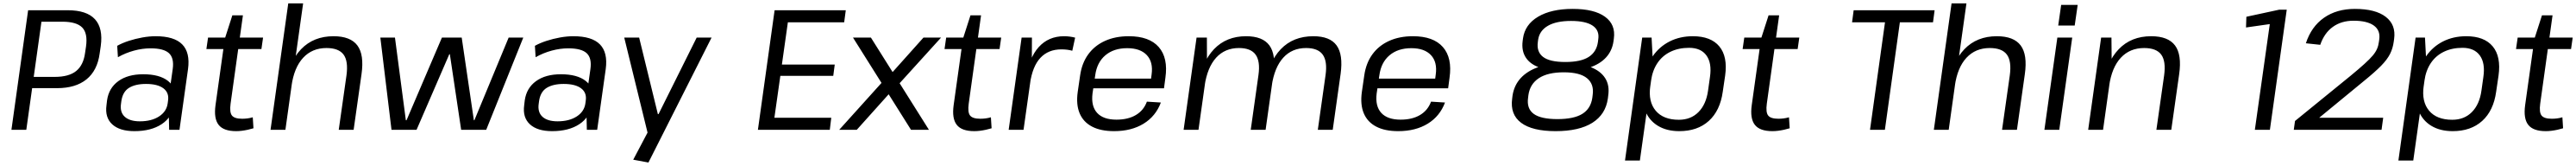

<svg xmlns="http://www.w3.org/2000/svg" viewBox="-20 -760 15122 972"><path d="M145.1 -700H377.9Q489 -700 537.4 -647.4Q585.8 -594.7 571.5 -490.7L565 -446.4Q551.5 -346.9 487.7 -295.3Q423.8 -243.8 314.2 -243.8H163.8L173.4 -309.8H301.4Q384.9 -309.8 427.5 -344.5Q470.1 -379.1 479.5 -451L484.8 -486.7Q496 -564.6 462.8 -598.8Q429.6 -632.9 345.9 -632.9H202.4L226.6 -656.2L134.4 0H47.1Z M968.8 -179.4 993.9 -355.8Q1002.8 -419.8 972.1 -448.4Q941.3 -477 864.3 -477Q815.8 -477 766.3 -463.5Q716.8 -450.1 672.2 -425L668 -491.8Q697.9 -508.4 736.3 -520.8Q774.6 -533.2 815.8 -540.6Q857 -547.9 893.7 -547.9Q1002.8 -547.9 1049.8 -500Q1096.8 -452.1 1083.8 -355.8L1033.6 0H972.9ZM768.9 7.9Q682.4 7.9 638.7 -32.1Q595.1 -72.2 605.1 -144.1L608.4 -172.3Q618.6 -244.3 674.4 -284.8Q730.2 -325.2 820.6 -325.2Q915.8 -325.2 965.6 -286.6Q1015.5 -247.9 1005.4 -176.8L1001 -146.8Q991 -73.8 929 -33Q867.1 7.9 768.9 7.9ZM800.9 -49.6Q869.4 -49.6 913.8 -78.3Q958.2 -107.1 964.5 -155.7L966.4 -170.2Q973.6 -216.9 939.4 -242.7Q905.3 -268.5 836.9 -268.5Q774 -268.5 736.8 -245.2Q699.5 -221.9 692.1 -165.8L690.4 -153Q683 -103 712.4 -76.3Q741.8 -49.6 800.9 -49.6Z M1366.4 7.9Q1292.2 7.9 1263.3 -29.1Q1234.3 -66.1 1245.1 -144.3L1299.8 -533.6L1343.9 -670.2H1406L1333.6 -153.1Q1326.6 -102.1 1341.7 -83.4Q1356.7 -64.7 1401.7 -64.7Q1417 -64.7 1432.1 -66.6Q1447.2 -68.4 1463.8 -73.2L1467.9 -8.9Q1452.2 -4.2 1434.8 -0.3Q1417.5 3.5 1400.1 5.7Q1382.7 7.9 1366.4 7.9ZM1201.3 -540H1524.3L1514.6 -472.9H1191.6Z M2013.9 -318.5Q2025.3 -402.2 1996.7 -440.5Q1968.1 -478.8 1896.4 -478.8Q1812.7 -478.8 1759.6 -421.8Q1706.6 -364.8 1691.3 -257.6L1642.3 -188.4L1652.4 -254.1Q1674.2 -396 1747.4 -471.9Q1820.6 -547.9 1937.9 -547.9Q2037.4 -547.9 2078 -493.7Q2118.5 -439.5 2102.1 -325L2055.9 0H1968.5ZM1672.1 -740H1759.4L1706.3 -362.5L1655.4 0H1568.1Z M2212.7 -540H2298.5L2362.4 -55.9H2366.4L2574.2 -540H2690.3L2761.7 -55.9H2764.7L2965.9 -540H3051.8L2834.2 0H2687.1L2620.7 -442.5H2617.5L2425.3 0H2278.2Z M3420.8 -179.4 3445.9 -355.8Q3454.8 -419.8 3424.1 -448.4Q3393.3 -477 3316.3 -477Q3267.8 -477 3218.3 -463.5Q3168.8 -450.1 3124.2 -425L3120 -491.8Q3149.9 -508.4 3188.3 -520.8Q3226.6 -533.2 3267.8 -540.6Q3309 -547.9 3345.7 -547.9Q3454.8 -547.9 3501.8 -500Q3548.8 -452.1 3535.8 -355.8L3485.6 0H3424.9ZM3220.9 7.9Q3134.4 7.9 3090.7 -32.1Q3047.1 -72.2 3057.1 -144.1L3060.4 -172.3Q3070.6 -244.3 3126.4 -284.8Q3182.2 -325.2 3272.6 -325.2Q3367.8 -325.2 3417.6 -286.6Q3467.5 -247.9 3457.4 -176.8L3453 -146.8Q3443 -73.8 3381 -33Q3319.1 7.9 3220.9 7.9ZM3252.9 -49.6Q3321.4 -49.6 3365.8 -78.3Q3410.2 -107.1 3416.5 -155.7L3418.4 -170.2Q3425.6 -216.9 3391.4 -242.7Q3357.3 -268.5 3288.9 -268.5Q3226 -268.5 3188.8 -245.2Q3151.5 -221.9 3144.1 -165.8L3142.4 -153Q3135 -103 3164.4 -76.3Q3193.8 -49.6 3252.9 -49.6Z M3697.2 175.1 3800.8 -20.6 3784.4 29.3 3644.4 -540H3731.9L3841.8 -91.9H3845.8L4069.7 -540H4157.1L3786.5 191.6Z M4505.6 -70.5H4859.7L4851.1 0H4429.1L4527.1 -700H4944.9L4935.5 -629.5H4584.6L4612.8 -684.7L4565.2 -348.8L4549.5 -382H4880.1L4871.4 -316H4539.8L4565.5 -349.2L4518 -15.3Z M4987.2 -540H5092.4L5433 0H5327.8ZM5175.9 -298 5256.3 -274.3 5009.5 0H4906.4ZM5158.8 -270.1 5401 -540H5504.3L5238 -247.4Z M5699.4 7.9Q5625.2 7.9 5596.3 -29.1Q5567.3 -66.1 5578.1 -144.3L5632.8 -533.6L5676.9 -670.2H5739L5666.6 -153.1Q5659.6 -102.1 5674.7 -83.4Q5689.7 -64.7 5734.7 -64.7Q5750 -64.7 5765.1 -66.6Q5780.2 -68.4 5796.8 -73.2L5800.9 -8.9Q5785.2 -4.2 5767.8 -0.3Q5750.5 3.5 5733.1 5.7Q5715.7 7.9 5699.4 7.9ZM5534.3 -540H5857.3L5847.6 -472.9H5524.6Z M5977.1 -540H6037.7L6036.8 -341.6L5988.4 0H5901.1ZM6002.1 -297Q6019.7 -420.5 6077.4 -484.2Q6135.1 -547.9 6226.6 -547.9Q6242.7 -547.9 6259 -545.8Q6275.2 -543.8 6291.3 -539.6L6274.6 -462.8Q6246.6 -470.9 6210.4 -470.9Q6133.9 -470.9 6087.3 -421.2Q6040.8 -371.5 6026.4 -270.6Z M6519.8 7.9Q6441.7 7.9 6390.6 -18.7Q6339.5 -45.2 6317.8 -96.4Q6296.1 -147.6 6306.4 -221.4L6320.6 -318.6Q6330.9 -390.7 6368.3 -441.9Q6405.6 -493.1 6466.4 -520.5Q6527.2 -547.9 6606.1 -547.9Q6726.4 -547.9 6782.2 -484.4Q6837.9 -420.8 6821.1 -304.5L6812.9 -243H6381.1L6389.3 -299.8H6750.3L6734 -277.6L6740.1 -323.5Q6750.3 -396.4 6712.2 -437.1Q6674 -477.9 6597 -477.9Q6518.1 -477.9 6468.7 -436.2Q6419.3 -394.5 6409.2 -319.3L6393.3 -212.7Q6384.1 -138.5 6420.4 -98.9Q6456.7 -59.4 6533.9 -59.4Q6602.1 -59.4 6648 -86.6Q6693.8 -113.8 6712.5 -164.8L6794.5 -159.7Q6764.4 -79.3 6693 -35.7Q6621.6 7.9 6519.8 7.9Z M7761.3 -320.2Q7772.7 -401.2 7744.8 -440Q7716.8 -478.8 7647.1 -478.8Q7564.5 -478.8 7513 -422.2Q7461.4 -365.6 7445.3 -257.6L7396.1 -188.4L7405.3 -254.1Q7425 -395.7 7498.2 -471.8Q7571.4 -547.9 7689.6 -547.9Q7787 -547.9 7826.1 -494.1Q7865.3 -440.3 7849.6 -326.8L7803.4 0H7715.9ZM7004.1 -540H7064.7L7065.4 -354L7015.4 0H6928.1ZM7367.4 -320.2Q7378.8 -401.2 7350.7 -440Q7322.7 -478.8 7253.1 -478.8Q7170.7 -478.8 7119 -422.2Q7067.4 -365.6 7051.3 -257.6L7002.3 -188.4L7012.4 -254.1Q7034.2 -397 7106.8 -472.4Q7179.4 -547.9 7294.8 -547.9Q7392.1 -547.9 7431.7 -494.1Q7471.2 -440.3 7455.6 -326.8L7409.4 0H7322.1Z M8187.8 7.9Q8109.7 7.9 8058.6 -18.7Q8007.5 -45.2 7985.8 -96.4Q7964.1 -147.6 7974.4 -221.4L7988.6 -318.6Q7998.9 -390.7 8036.3 -441.9Q8073.6 -493.1 8134.4 -520.5Q8195.2 -547.9 8274.1 -547.9Q8394.4 -547.9 8450.2 -484.4Q8505.9 -420.8 8489.1 -304.5L8480.9 -243H8049.1L8057.3 -299.8H8418.3L8402 -277.6L8408.1 -323.5Q8418.3 -396.4 8380.2 -437.1Q8342 -477.9 8265 -477.9Q8186.1 -477.9 8136.7 -436.2Q8087.3 -394.5 8077.2 -319.3L8061.3 -212.7Q8052.1 -138.5 8088.4 -98.9Q8124.7 -59.4 8201.9 -59.4Q8270.1 -59.4 8316 -86.6Q8361.8 -113.8 8380.5 -164.8L8462.5 -159.7Q8432.4 -79.3 8361 -35.7Q8289.6 7.9 8187.8 7.9Z M9111.8 7.9Q8975 7.9 8909.4 -41Q8843.8 -90 8856.8 -183.1L8858.8 -199.5Q8868 -260.4 8907 -302.8Q8946.1 -345.2 9012.3 -367.8Q9078.5 -390.4 9167.7 -390.4Q9256 -390.4 9315.6 -367.8Q9375.2 -345.2 9402.4 -302.8Q9429.7 -260.4 9420.5 -199.5L9418.5 -183.1Q9405.5 -90.2 9327.7 -41.1Q9249.8 7.9 9111.8 7.9ZM9122.2 -62.6Q9219.1 -62.6 9268.6 -93.3Q9318.2 -124.1 9327.3 -187.5L9329.3 -203.7Q9338.5 -267.2 9296.3 -301.9Q9254.2 -336.6 9159.9 -336.6Q9065.6 -336.6 9013.5 -302.3Q8961.4 -268.1 8952.2 -203.7L8950.2 -187.5Q8941.1 -124.1 8983.2 -93.3Q9025.3 -62.6 9122.2 -62.6ZM9161.2 -343.8Q9075.3 -343.8 9018.5 -364Q8961.7 -384.2 8936.4 -423.7Q8911.1 -463.2 8918.2 -519.1L8920.2 -534.5Q8931.5 -616.3 9008.9 -662.1Q9086.2 -707.9 9212.1 -707.9Q9338.2 -707.9 9401.6 -662.1Q9465 -616.3 9453.7 -534.5L9451.7 -519.1Q9443.7 -462.3 9407.5 -423.3Q9371.3 -384.2 9309.3 -364Q9247.3 -343.8 9161.2 -343.8ZM9168.7 -397Q9259.6 -397 9305.8 -426.4Q9352 -455.7 9360.2 -514.2L9362 -528.9Q9370.4 -581.6 9329.8 -609.5Q9289.2 -637.4 9202.5 -637.4Q9115.9 -637.4 9066.8 -609.1Q9017.8 -580.8 9009.4 -528.9L9007.5 -514.2Q8999.3 -456.5 9038.1 -426.8Q9076.8 -397 9168.7 -397Z M9837.7 7.9Q9763.6 7.9 9712 -23.5Q9660.4 -54.8 9637.6 -112Q9614.8 -169.1 9624.9 -246.8L9632.3 -298.4Q9643.5 -375.3 9682.2 -431.2Q9720.9 -487 9781.4 -517.5Q9842 -547.9 9917.3 -547.9Q10023.4 -547.9 10073 -488.1Q10122.5 -428.3 10107 -317.6L10092.9 -222.4Q10077.4 -111.7 10011 -51.9Q9944.5 7.9 9837.7 7.9ZM9620.1 -540H9675.2L9684 -371.6L9606.4 180H9519.1ZM9835.3 -58.7Q9905.6 -58.7 9950.5 -103.8Q9995.3 -149 10006.5 -228.6L10017.9 -309.2Q10029.8 -390.5 9997.1 -435.3Q9964.5 -480 9895.2 -480Q9833.9 -480 9786.2 -457Q9738.5 -434 9709.4 -390.6Q9680.3 -347.3 9671.9 -286.6L9667.5 -255.7Q9654.6 -164.6 9699.5 -111.6Q9744.3 -58.7 9835.3 -58.7Z M10384.4 7.9Q10310.2 7.9 10281.3 -29.1Q10252.3 -66.1 10263.1 -144.3L10317.8 -533.6L10361.9 -670.2H10424L10351.6 -153.1Q10344.6 -102.1 10359.7 -83.4Q10374.7 -64.7 10419.7 -64.7Q10435 -64.7 10450.1 -66.6Q10465.2 -68.4 10481.8 -73.2L10485.9 -8.9Q10470.2 -4.2 10452.8 -0.3Q10435.5 3.5 10418.1 5.7Q10400.7 7.9 10384.4 7.9ZM10219.3 -540H10542.3L10532.6 -472.9H10209.6Z M11336.6 -700 11327.2 -629.5H11090.1L11138.6 -672.1L11044.7 0H10957.4L11051.3 -672.1L11087 -629.5H10852L10861.4 -700Z M11777.9 -318.5Q11789.3 -402.2 11760.7 -440.5Q11732.1 -478.8 11660.4 -478.8Q11576.7 -478.8 11523.6 -421.8Q11470.6 -364.8 11455.3 -257.6L11406.3 -188.4L11416.4 -254.1Q11438.2 -396 11511.4 -471.9Q11584.6 -547.9 11701.9 -547.9Q11801.4 -547.9 11842 -493.7Q11882.5 -439.5 11866.1 -325L11819.9 0H11732.5ZM11436.1 -740H11523.4L11470.3 -362.5L11419.4 0H11332.1Z M12144.4 -540 12068.4 0H11981.1L12057.1 -540ZM12176.5 -731.4 12159 -610.6H12062.2L12079.5 -731.4Z M12683.9 -318.5Q12695.3 -402.2 12666.7 -440.5Q12638.1 -478.8 12566.4 -478.8Q12482.7 -478.8 12429.6 -421.8Q12376.6 -364.8 12361.3 -257.6L12312.3 -188.4L12322.4 -254.1Q12344.2 -396 12417.4 -471.9Q12490.6 -547.9 12607.9 -547.9Q12707.4 -547.9 12748 -493.7Q12788.5 -439.5 12772.1 -325.1L12725.9 0H12638.5ZM12314.1 -540H12374.7L12376.3 -362.5L12325.4 0H12238.1Z M13304.8 0H13216.5L13310.6 -664.3L13338.3 -623.8L13164.6 -599.1L13166.7 -661.8L13360 -703.4H13403.7Z M13452.2 -51.6 13778.8 -316.6Q13828.8 -357.7 13860.1 -386.1Q13891.5 -414.4 13908.7 -434.9Q13925.9 -455.4 13933.9 -474.3Q13942 -493.1 13944.8 -515.7L13946.7 -529.6Q13954.1 -582.4 13914.8 -610.5Q13875.5 -638.7 13795.8 -638.7Q13724.4 -638.7 13674.3 -602.6Q13624.1 -566.6 13600.4 -497.6L13516 -506.6Q13547.8 -604 13622.3 -656Q13696.9 -707.9 13803.7 -707.9Q13924.5 -707.9 13985 -661.3Q14045.4 -614.8 14034 -532.1L14032 -517.5Q14026.7 -477 14009.9 -443.9Q13993.1 -410.9 13957.5 -374.7Q13921.9 -338.5 13856.1 -285.2L13529.4 -17.4L13510.9 -70.5H13969.9L13960.2 0H13445Z M14377.7 7.9Q14303.6 7.9 14252 -23.5Q14200.4 -54.8 14177.6 -112Q14154.8 -169.1 14164.9 -246.8L14172.3 -298.4Q14183.5 -375.3 14222.2 -431.2Q14260.9 -487 14321.4 -517.5Q14382 -547.9 14457.3 -547.9Q14563.4 -547.9 14613 -488.1Q14662.5 -428.3 14647 -317.6L14632.9 -222.4Q14617.4 -111.7 14551 -51.9Q14484.5 7.9 14377.7 7.9ZM14160.1 -540H14215.2L14224 -371.6L14146.4 180H14059.1ZM14375.3 -58.7Q14445.6 -58.7 14490.5 -103.8Q14535.3 -149 14546.5 -228.6L14557.9 -309.2Q14569.8 -390.5 14537.1 -435.3Q14504.5 -480 14435.2 -480Q14373.9 -480 14326.2 -457Q14278.5 -434 14249.4 -390.6Q14220.3 -347.3 14211.9 -286.6L14207.5 -255.7Q14194.6 -164.6 14239.5 -111.6Q14284.3 -58.7 14375.3 -58.7Z M14924.4 7.9Q14850.2 7.9 14821.3 -29.1Q14792.3 -66.1 14803.1 -144.3L14857.8 -533.6L14901.9 -670.2H14964L14891.6 -153.1Q14884.6 -102.1 14899.7 -83.4Q14914.7 -64.7 14959.7 -64.7Q14975 -64.7 14990.1 -66.6Q15005.2 -68.4 15021.8 -73.2L15025.9 -8.9Q15010.2 -4.2 14992.8 -0.3Q14975.5 3.5 14958.1 5.7Q14940.7 7.9 14924.4 7.9ZM14759.3 -540H15082.3L15072.6 -472.9H14749.6Z"/></svg>

Font: Pathway Extreme 8pt Thin 12pt
Style: Italic
Weight: 100
Italic angle: -8°
Version: Version 1.001;gftools[0.9.26]